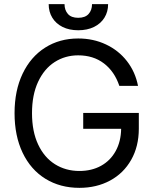

<svg xmlns="http://www.w3.org/2000/svg" viewBox="-20 -904 749 934"><path d="M360.4 -634.8Q296.9 -634.8 245.8 -602.1Q194.8 -569.3 165.3 -505.9Q135.7 -442.4 135.7 -353.5Q135.7 -264.6 165.5 -201.2Q195.3 -137.7 247.6 -105Q299.8 -72.3 366.2 -72.3Q425.8 -72.3 471.4 -97.4Q517.1 -122.6 542.7 -169.2Q568.4 -215.8 569.3 -277.3H384.8V-354.5H655.3V-278.3Q655.3 -191.9 618.2 -126.5Q581.1 -61 515.4 -25.6Q449.7 9.8 366.2 9.8Q272.5 9.8 200.9 -34.4Q129.4 -78.6 90.1 -160.9Q50.8 -243.2 50.8 -353.5Q50.8 -463.4 90.1 -545.7Q129.4 -627.9 199.7 -672.4Q270 -716.8 360.4 -716.8Q434.1 -716.8 495.6 -687.7Q557.1 -658.7 597.7 -606.4Q638.2 -554.2 651.4 -486.3H560.5Q537.1 -556.2 485.6 -595.5Q434.1 -634.8 360.4 -634.8ZM360.4 -756.8Q316.9 -756.8 284.4 -772.9Q252 -789.1 234.4 -817.9Q216.8 -846.7 216.8 -883.8H293.9Q293.9 -855 310.3 -836.2Q326.7 -817.4 360.4 -817.4Q394.5 -817.4 411.1 -836.2Q427.7 -855 427.7 -883.8H505.9Q505.9 -846.7 488 -817.9Q470.2 -789.1 437.3 -772.9Q404.3 -756.8 360.4 -756.8Z"/></svg>

Font: Pretendard JP
Style: Regular
Weight: 400
Designer: Base glyphs from Inter by Rasmus Andersson; Hangeul glyphs from Noto Sans CJK(Source Han Sans) by Jang Soo-young and Kan
Foundry: Kil Hyung-jin
Version: Version 1.309